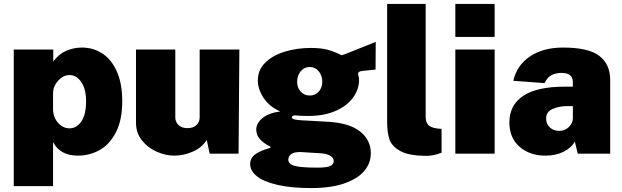

<svg xmlns="http://www.w3.org/2000/svg" viewBox="-20 -782 3165 977"><path d="M50 -530H251V-469Q279 -507 317 -523.5Q355 -540 397 -540Q454 -540 500.5 -510Q547 -480 574.5 -418.5Q602 -357 602 -267Q602 -171 570 -109Q538 -47 487 -18.5Q436 10 376 10Q286 10 250 -59V165H50ZM418 -267Q418 -329 393.5 -364.5Q369 -400 334 -400Q301 -400 275.5 -371Q250 -342 250 -307V-227Q250 -186 275 -157.5Q300 -129 334 -129Q370 -129 394 -164Q418 -199 418 -267Z M672 -157V-530H872V-185Q872 -161 888.5 -145.5Q905 -130 934 -130Q963 -130 979.5 -145.5Q996 -161 996 -185V-530H1198L1194 0H1047L1032 -70Q1007 -30 960 -10Q913 10 868 10Q823 10 777.5 -10Q732 -30 702 -68Q672 -106 672 -157Z M1253 53Q1253 22 1278.5 3.5Q1304 -15 1350 -28Q1357 -29 1357 -33Q1357 -36 1350 -39Q1321 -53 1302.5 -74Q1284 -95 1284 -122Q1284 -155 1315.5 -181Q1347 -207 1406 -215Q1351 -239 1321.5 -283.5Q1292 -328 1292 -373Q1292 -425 1328.5 -462Q1365 -499 1427 -518.5Q1489 -538 1562 -538Q1614 -538 1648.5 -528.5Q1683 -519 1718 -501Q1720 -500 1760 -516L1892 -569L1891 -428L1822 -421Q1811 -419 1806.5 -416Q1802 -413 1802 -406L1804 -397Q1807 -387 1807 -374Q1807 -328 1777 -286Q1747 -244 1688.5 -218Q1630 -192 1550 -192Q1506 -192 1479 -195Q1465 -192 1465 -186Q1465 -177 1480 -174Q1495 -171 1518.5 -169.5Q1542 -168 1550 -168L1655 -162Q1761 -155 1814 -111.5Q1867 -68 1867 -3Q1867 49 1832.5 89Q1798 129 1730 152Q1662 175 1564 175Q1463 175 1393 159Q1323 143 1288 115.5Q1253 88 1253 53ZM1620 -366Q1620 -397 1602 -419Q1584 -441 1556 -441Q1528 -441 1510 -419Q1492 -397 1492 -366Q1492 -336 1510 -316Q1528 -296 1556 -296Q1584 -296 1602 -316Q1620 -336 1620 -366ZM1678 38Q1678 21 1660.5 10.5Q1643 0 1612 -2L1516 -8Q1479 -10 1463 1.5Q1447 13 1447 30Q1447 54 1480.5 62.5Q1514 71 1595 71Q1644 71 1661 62.5Q1678 54 1678 38Z M1950 -160V-762H2146V-187Q2146 -163 2157.5 -148Q2169 -133 2206 -128L2227 -126V-5Q2186 11 2152 11Q2061 11 2017 -13.5Q1973 -38 1961.5 -73.5Q1950 -109 1950 -160Z M2497 -594H2297V-762H2497ZM2497 0H2297V-530H2497Z M2572 -159Q2572 -247 2642 -294Q2712 -341 2854 -341H2895V-363Q2895 -388 2880.5 -399.5Q2866 -411 2836 -411Q2809 -411 2787 -400Q2765 -389 2751 -359L2592 -371Q2610 -450 2677 -495Q2744 -540 2845 -540Q2976 -540 3030.5 -497Q3085 -454 3085 -375V0H2920L2905 -62Q2888 -30 2848 -10Q2808 10 2755 10Q2676 10 2624 -35Q2572 -80 2572 -159ZM2895 -179V-242H2863Q2827 -242 2793 -228Q2759 -214 2759 -179Q2759 -150 2778.5 -133Q2798 -116 2825 -116Q2854 -116 2874 -135Q2894 -154 2895 -179Z"/></svg>

Font: Morrison Black
Style: Regular
Weight: 900
Designer: Pablo Impallari, Rodrigo Fuenzalida (Modified by Dan O. Williams)
Version: Version 0.03;June 6, 2019;FontCreator 11.5.0.2425 64-bit; tt